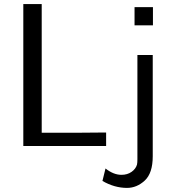

<svg xmlns="http://www.w3.org/2000/svg" viewBox="-20 -714 849 939"><path d="M481 171 496 110Q535 141 574 141Q603 141 623.5 126.5Q644 112 650 91Q652 82 652 65V-445H727V50Q727 133 688 169Q649 205 601 205Q540 205 481 171ZM638 -590V-679H728V-590ZM94 0V-694H184V-65H379L499 -66V0Z"/></svg>

Font: CMU Sans Serif
Style: Medium
Weight: 500
Version: Version 0.7.0